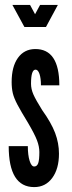

<svg xmlns="http://www.w3.org/2000/svg" viewBox="-20 -755 295 783"><path d="M119.5 8Q165.5 8 193 -29.2Q220.5 -66.5 220.5 -128.5Q220.5 -171 204.8 -212.8Q189 -254.5 152 -306Q126 -347.5 116.2 -369.8Q106.5 -392 106.5 -413.5Q106.5 -471 125 -471Q135 -471 141 -453.5Q147 -436 147 -407H222Q222 -556 123 -555Q78.5 -554.5 53 -518.8Q27.5 -483 27.5 -420.5Q27.5 -395 32.2 -375Q37 -355 51.2 -328Q65.5 -301 94 -254.5Q121 -208.5 130.8 -183Q140.5 -157.5 140.5 -135Q140.5 -103 135.8 -89.5Q131 -76 119.5 -76Q108 -76 100.8 -99.2Q93.5 -122.5 93.5 -159H15.5Q15.5 8 119.5 8ZM79.5 -645H167.5L216 -735H143.5L123 -697L102.5 -735H30.5Z"/></svg>

Font: League Gothic SemiCondensed
Style: Regular
Weight: 400
Width: 4
Designer: The League of Moveable Type
Version: Version 1.600; ttfautohint (v1.8.3)